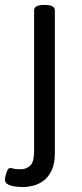

<svg xmlns="http://www.w3.org/2000/svg" viewBox="-37 -545 333 777"><path d="M56 212Q43 212 25.5 210Q8 208 -4.5 201.5Q-17 195 -17 182Q-17 178 -14.5 166.5Q-12 155 -7.5 145Q-3 135 4 135Q11 135 18 137.5Q25 140 47 140Q69 140 85 125.5Q101 111 101 66V-503Q101 -525 141 -525H145Q185 -525 185 -503V74Q185 117 172 144.5Q159 172 139 186.5Q119 201 97 206.5Q75 212 56 212Z"/></svg>

Font: Asap
Style: Regular
Weight: 400
Designer: Pablo Cosgaya
Foundry: Omnibus-Type
Version: Version 3.001